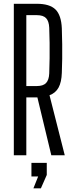

<svg xmlns="http://www.w3.org/2000/svg" viewBox="-20 -820 388 1014"><path d="M53 0V-800H174.5Q242.5 -800 273 -770Q303.5 -740 306.5 -670.5Q308 -626 308.5 -586.2Q309 -546.5 308.5 -509.2Q308 -472 306.5 -435Q305 -386.5 289.5 -357.8Q274 -329 241.5 -317L322 0H251L177.5 -305.5H119V0ZM119 -365.5H174Q208 -365.5 223.2 -381.5Q238.5 -397.5 240 -432Q241.5 -471.5 242 -512.2Q242.5 -553 242 -593.5Q241.5 -634 240 -673.5Q238.5 -708 223.5 -724Q208.5 -740 174.5 -740H119ZM156.5 174.5 181.5 112H146V40H227V104L196 174.5Z"/></svg>

Font: Big Shoulders Display Thin
Style: Regular
Weight: 400
Version: Version 2.002